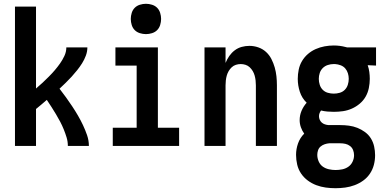

<svg xmlns="http://www.w3.org/2000/svg" viewBox="-20 -770 2040 1013"><path d="M59 0V-735H170V-303Q188 -318 204.5 -333.5Q221 -349 237.5 -365.5Q254 -382 269 -399.5Q284 -417 297 -435.5Q310 -454 320 -475.5Q330 -497 330 -520H441Q441 -498 433 -476.5Q425 -455 413 -436Q401 -417 387 -399.5Q373 -382 358 -365.5Q343 -349 327 -333.5Q311 -318 294 -302Q312 -279 328.5 -256Q345 -233 361 -209Q377 -185 391.5 -160Q406 -135 418 -109.5Q430 -84 439.5 -56.5Q449 -29 449 0H338Q338 -23 331.5 -44.5Q325 -66 316.5 -87Q308 -108 297.5 -128Q287 -148 275.5 -167Q264 -186 252 -205Q240 -224 227 -243Q213 -231 199 -219Q185 -207 170 -195V0Z M575 0V-96H701V-424H589V-520H813V-96H925V0ZM750 -590Q734 -590 718 -595Q702 -600 691 -611Q680 -622 675 -638Q670 -654 670 -670Q670 -686 675 -702Q680 -718 691 -729Q702 -740 718 -745Q734 -750 750 -750Q766 -750 782 -745Q798 -740 809 -729Q820 -718 825 -702Q830 -686 830 -670Q830 -654 825 -638Q820 -622 809 -611Q798 -600 782 -595Q766 -590 750 -590Z M1059 0V-520H1170V-438Q1178 -458 1190 -475Q1202 -492 1218.5 -504.5Q1235 -517 1255 -522.5Q1275 -528 1296 -528Q1320 -528 1343 -520Q1366 -512 1383.5 -496Q1401 -480 1412 -458.5Q1423 -437 1429.5 -414Q1436 -391 1438.5 -367.5Q1441 -344 1441 -320V0H1330V-320Q1330 -333 1328.5 -346Q1327 -359 1323.5 -371.5Q1320 -384 1313.5 -395Q1307 -406 1297.5 -415Q1288 -424 1275.5 -428Q1263 -432 1250 -432Q1237 -432 1224.5 -428Q1212 -424 1202.5 -415Q1193 -406 1186.5 -395Q1180 -384 1176.5 -371.5Q1173 -359 1171.5 -346Q1170 -333 1170 -320V0Z M1750 223Q1724 223 1698.5 219.5Q1673 216 1649 207Q1625 198 1604 182.5Q1583 167 1568.5 145.5Q1554 124 1548 98.5Q1542 73 1542 47Q1542 16 1552.5 -13.5Q1563 -43 1585 -65Q1574 -80 1567.5 -98.5Q1561 -117 1561 -136Q1561 -162 1571 -185.5Q1581 -209 1598 -228Q1573 -252 1562 -285.5Q1551 -319 1551 -354Q1551 -378 1556 -402.5Q1561 -427 1573.5 -448Q1586 -469 1604.5 -485Q1623 -501 1645.5 -511Q1668 -521 1692.5 -525.5Q1717 -530 1741 -530Q1757 -530 1772.5 -528Q1788 -526 1803 -522L1811 -520H1964V-424L1920 -426Q1926 -409 1928.5 -390.5Q1931 -372 1931 -354Q1931 -330 1926 -305.5Q1921 -281 1909 -260Q1897 -239 1878 -223Q1859 -207 1836.5 -197Q1814 -187 1790 -183.5Q1766 -180 1741 -180Q1724 -180 1707 -181.5Q1690 -183 1674 -187Q1669 -181 1666 -173Q1663 -165 1663 -157Q1663 -147 1667 -138Q1671 -129 1678 -123Q1685 -117 1694 -114Q1703 -111 1713 -110Q1713 -110 1713.5 -110Q1714 -110 1715 -110Q1717 -110 1720 -110Q1723 -110 1725 -110H1775Q1798 -110 1821 -107Q1844 -104 1865.5 -95.5Q1887 -87 1906 -73Q1925 -59 1937 -39.5Q1949 -20 1954 3Q1959 26 1959 49Q1959 75 1952.5 100Q1946 125 1931.5 146.5Q1917 168 1896 183Q1875 198 1851 207Q1827 216 1801.5 219.5Q1776 223 1750 223ZM1741 -276Q1757 -276 1772.5 -280.5Q1788 -285 1799 -296Q1810 -307 1815 -322.5Q1820 -338 1820 -354Q1820 -369 1815.5 -383.5Q1811 -398 1801.5 -409Q1792 -420 1777.5 -425.5Q1763 -431 1748 -432H1741Q1741 -432 1740.5 -432Q1740 -432 1740 -432Q1725 -432 1709.5 -427Q1694 -422 1683 -411Q1672 -400 1667 -385Q1662 -370 1662 -354Q1662 -338 1667 -322.5Q1672 -307 1683 -296Q1694 -285 1709.5 -280.5Q1725 -276 1741 -276ZM1750 127Q1768 127 1785.5 123.5Q1803 120 1817.5 110Q1832 100 1840 83.5Q1848 67 1848 49Q1848 35 1843 22Q1838 9 1827 0.5Q1816 -8 1802.5 -11Q1789 -14 1775 -14H1725Q1723 -14 1721 -14Q1719 -14 1717 -14Q1705 -13 1693 -9Q1681 -5 1671.5 3Q1662 11 1658 23Q1654 35 1654 47Q1654 65 1661.5 82Q1669 99 1683 109Q1697 119 1715 123Q1733 127 1750 127Z"/></svg>

Font: Iosevka SS08 Regular
Style: Bold
Weight: 700
Monospace: yes
Designer: Belleve Invis
Foundry: Belleve Invis
Version: Version 16.3.4; ttfautohint (v1.8.4)